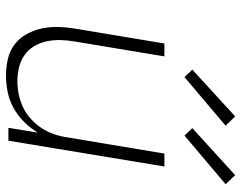

<svg xmlns="http://www.w3.org/2000/svg" viewBox="-102 -694 804 640"><g transform="rotate(90 300.0 -374.0)"><path d="M232 8Q203 8 175.5 1.5Q148 -5 127 -21.5Q106 -38 93 -62Q80 -86 74.5 -113Q69 -140 70 -168.5Q71 -197 76 -226L125 -520H168L118 -219Q114 -196 113.5 -172.5Q113 -149 118 -126.5Q123 -104 134.5 -85Q146 -66 164 -53.5Q182 -41 204.5 -35.5Q227 -30 251 -30Q272 -30 294.5 -34.5Q317 -39 338 -49Q359 -59 377 -75.5Q395 -92 407.5 -111.5Q420 -131 427.5 -153Q435 -175 438 -197L492 -520H535L449 0H406L422 -98Q407 -73 386 -52Q365 -31 339.5 -17Q314 -3 286.5 2.5Q259 8 232 8ZM432 -587 407 -613 564 -756 594 -724ZM237 -587 212 -613 368 -756 399 -724Z"/></g></svg>

Font: Iosevka SS04 XLt Ex Obl
Style: Regular
Weight: 200
Width: 7
Italic angle: -9°
Monospace: yes
Designer: Belleve Invis
Foundry: Belleve Invis
Version: Version 19.0.0; ttfautohint (v1.8.4)